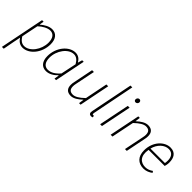

<svg xmlns="http://www.w3.org/2000/svg" viewBox="76 -1668 2833 2833"><g transform="rotate(45 1492.5 -251.0)"><path d="M-2 218H36L69 43L91 -66H93C120 -21 163 12 220 12C352 12 480 -134 480 -319C480 -430 425 -492 340 -492C274 -492 214 -453 163 -411H159L170 -480H138ZM221 -22C175 -22 136 -45 100 -106L153 -367C208 -420 279 -458 333 -458C399 -458 441 -409 441 -312C441 -166 336 -22 221 -22Z M708 12C774 12 836 -25 885 -77H889L878 0H910L1007 -480H975L956 -413H952C927 -460 885 -492 828 -492C696 -492 568 -345 568 -161C568 -48 623 12 708 12ZM715 -22C648 -22 606 -70 606 -168C606 -313 712 -458 827 -458C873 -458 912 -433 948 -370L897 -127C840 -60 778 -22 715 -22Z M1226 12C1284 12 1342 -28 1397 -79H1401L1390 0H1422L1518 -480H1480L1409 -125C1336 -53 1279 -23 1236 -23C1175 -23 1150 -53 1150 -113C1150 -132 1152 -146 1158 -175L1220 -480H1182L1120 -170C1114 -142 1112 -129 1112 -105C1112 -36 1144 12 1226 12Z M1650 12C1663 12 1671 10 1682 5L1676 -24C1668 -22 1665 -22 1661 -22C1651 -22 1647 -28 1647 -36C1647 -41 1647 -47 1649 -57L1781 -720H1743L1611 -59C1609 -48 1607 -37 1607 -30C1607 -2 1624 12 1650 12Z M1830 0H1868L1965 -480H1927ZM1971 -597C1992 -597 2012 -615 2012 -639C2012 -660 1997 -673 1979 -673C1959 -673 1939 -655 1939 -629C1939 -610 1953 -597 1971 -597Z M2049 0H2087L2159 -355C2232 -426 2289 -457 2332 -457C2393 -457 2418 -427 2418 -367C2418 -348 2416 -334 2410 -305L2348 0H2386L2448 -310C2454 -338 2456 -351 2456 -375C2456 -444 2424 -492 2342 -492C2284 -492 2226 -454 2171 -403H2167L2178 -480H2146Z M2743 12C2801 12 2849 -12 2885 -40L2868 -64C2833 -39 2795 -22 2747 -22C2651 -22 2576 -86 2603 -238H2939C2945 -258 2952 -288 2952 -322C2952 -420 2912 -492 2808 -492C2685 -492 2560 -368 2560 -186C2560 -57 2631 12 2743 12ZM2609 -271C2635 -381 2719 -458 2805 -458C2888 -458 2916 -394 2916 -328C2916 -307 2914 -290 2911 -271Z"/></g></svg>

Font: Source Sans Pro Light
Style: Italic
Weight: 300
Italic angle: -11°
Designer: Paul D. Hunt
Foundry: Adobe Systems Incorporated
Version: Version 3.006;hotconv 1.0.111;makeotfexe 2.5.65597